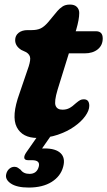

<svg xmlns="http://www.w3.org/2000/svg" viewBox="-20 -593 470 842"><path d="M95 -364 73.5 -374Q46.5 -391 46.5 -417Q46.5 -437 61.5 -449Q76.5 -461 101.5 -461H119Q141.5 -461 157 -467.8Q172.5 -474.5 190.5 -495L232 -545Q241 -555.5 253.8 -564.2Q266.5 -573 287 -573Q307 -573 317.2 -562.5Q327.5 -552 327.5 -536Q327.5 -508 314 -462L312 -456H400.5Q430.5 -456 430.5 -424.5Q430.5 -394.5 408.8 -376.8Q387 -359 351 -359H282L232.5 -199.5Q217 -147.5 223.8 -129.8Q230.5 -112 254 -112Q271 -112 284 -118.8Q297 -125.5 313.5 -141Q325.5 -151 332 -154.2Q338.5 -157.5 347.5 -157.5Q371.5 -157.5 371.5 -129Q371.5 -108.5 354 -84Q336.5 -59.5 305.5 -37.8Q274.5 -16 233.2 -2Q192 12 144.5 12Q78 12 53.5 -35.5Q29 -83 65.5 -183.5L100.5 -286Q113 -320 112.5 -336.8Q112 -353.5 95 -364ZM154.5 -9.5H211.5L164.5 58Q170 58 176 58Q224.5 58 246 79Q267.5 100 257 138.5Q246 180 206.5 204.8Q167 229.5 106 229.5Q53.5 229.5 27.2 211.5Q1 193.5 7.5 169.5Q11 155.5 21 147Q31 138.5 43 138.5Q52 138.5 58.2 142.5Q64.5 146.5 70.5 151.5Q83 169.5 109.5 169.5Q141.5 169.5 150 138Q157.5 109.5 120.5 109.5H103.5Q88 109.5 86.5 99.8Q85 90 95.5 75Z"/></svg>

Font: Fraunces 9pt SuperSoft
Style: Bold Italic
Weight: 700
Italic angle: -16°
Version: Version 1.000;[b76b70a41]